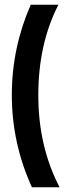

<svg xmlns="http://www.w3.org/2000/svg" viewBox="-20 -711 294 812"><path d="M110 -691C57 -570 30 -443 30 -309C30 -174 58 -44 115 81H232C172 -34 142 -164 142 -308C142 -452 170 -580 227 -691Z"/></svg>

Font: sklik
Style: Regular
Weight: 400
Designer: Joe Prince
Foundry: Joe Prince
Version: Version 1.001